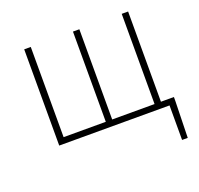

<svg xmlns="http://www.w3.org/2000/svg" viewBox="-125 -663 1023 988"><g transform="rotate(-20 386.5 -169.0)"><path d="M674 -33V-527H639V-33H407V-527H372V-33H141V-527H105V0H709V189H740L745 -13V-33Z"/></g></svg>

Font: Source Han Sans CN ExtraLight
Style: Regular
Weight: 250
Designer: Ryoko NISHIZUKA (kana & ideographs); Paul D. Hunt (Latin, Greek & Cyrillic); Wenlong ZHANG (bopomofo); Sandoll Communica
Foundry: Adobe Systems Incorporated
Version: Version 1.004;PS 1.004;hotconv 16.6.51;makeotf.lib2.5.65220